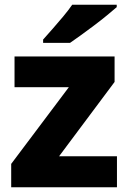

<svg xmlns="http://www.w3.org/2000/svg" viewBox="-20 -786 539 806"><path d="M471 0H27V-98L269 -420H41V-549H461V-442L228 -130H471ZM470 -756Q454 -742 429 -721.5Q404 -701 375.5 -679.5Q347 -658 320 -638.5Q293 -619 274 -606H161V-620Q178 -639 200.5 -664.5Q223 -690 245.5 -717Q268 -744 283 -766H470Z"/></svg>

Font: Noto Sans Khmer ExtraBold
Style: Regular
Weight: 800
Version: Version 2.003